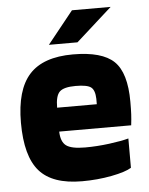

<svg xmlns="http://www.w3.org/2000/svg" viewBox="-51 -724 601 776"><g transform="rotate(-5 249.5 -336.0)"><path d="M25 0ZM452 -146V-27Q428 -12 371 -1Q314 10 251 10Q131 10 78 -50.5Q25 -111 25 -247Q25 -380 81 -442Q137 -504 258 -504Q376 -504 424.5 -457.5Q473 -411 473 -293Q473 -261 472 -242Q471 -223 468 -198H176Q177 -157 198 -141Q219 -125 275 -125Q323 -125 373 -131.5Q423 -138 452 -146ZM258 -376Q210 -376 193 -359.5Q176 -343 176 -295H337V-317Q336 -352 320.5 -364Q305 -376 258 -376ZM270 -682H427L281 -551H165Z"/></g></svg>

Font: Blinker
Style: Bold
Weight: 700
Designer: Juergen Huber
Foundry: supertype
Version: Version 1.015;PS 1.15;hotconv 1.0.88;makeotf.lib2.5.647800; 